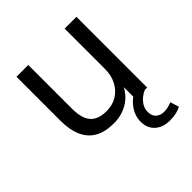

<svg xmlns="http://www.w3.org/2000/svg" viewBox="-186 -613 933 933"><g transform="rotate(-45 280.5 -147.0)"><path d="M248 9Q189 9 150.5 -12.5Q112 -34 92.5 -77Q73 -120 73 -184V-486H154V-185Q154 -142 165.5 -113.5Q177 -85 202 -71.5Q227 -58 264 -58Q306 -58 337 -77Q368 -96 386 -130Q404 -164 404 -210V-486H485V0H406V-112H419Q399 -53 353.5 -22Q308 9 248 9ZM450 192Q403 192 374 166Q345 140 345 95Q345 55 370.5 19.5Q396 -16 440 -36L469 0Q454 6 438.5 18.5Q423 31 413 48Q403 65 403 86Q403 114 419.5 128Q436 142 461 142Q474 142 487 139Q500 136 514 130L528 175Q514 183 494.5 187.5Q475 192 450 192Z"/></g></svg>

Font: Nunito Sans 12pt ExtraLight 12pt
Style: Regular
Weight: 400
Version: Version 3.101;gftools[0.9.27]